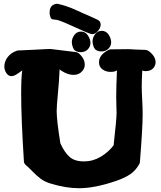

<svg xmlns="http://www.w3.org/2000/svg" viewBox="-20 -994 852 1014"><path d="M244.1 -911.1Q243.2 -914.1 242.7 -917.5Q242.2 -920.9 242.2 -923.8Q242.2 -926.8 242.2 -929.7Q242.2 -967.8 277.3 -973.6Q281.2 -974.6 285.2 -973.6Q307.6 -968.8 326.7 -962.4Q345.7 -956.1 356.4 -951.7Q367.2 -947.3 386.7 -938.5Q406.2 -929.7 417 -924.8Q471.7 -901.4 493.2 -890.6Q511.7 -882.8 511.7 -864.3Q511.7 -846.7 497.1 -830.1Q482.4 -813.5 466.8 -813.5Q463.9 -813.5 461.9 -814.5Q447.3 -817.4 368.7 -853.5Q290 -889.6 276.4 -889.6Q275.4 -889.6 274.4 -889.6Q270.5 -890.6 264.2 -891.1Q257.8 -891.6 256.3 -892.1Q254.9 -892.6 252 -894.5Q249 -896.5 247.6 -900.4Q246.1 -904.3 244.1 -911.1ZM515.7 -722.3Q502 -722.3 492.8 -726.9Q483.6 -731.5 481 -735.2Q478.3 -739 475.2 -745.1Q468.7 -761.4 468.7 -774.6Q468.7 -795.6 482.3 -813.4Q495.9 -831.2 517 -831.2Q540.3 -831.2 553.7 -810.8Q567.1 -790.4 567.1 -771Q567.1 -751.7 552.8 -737Q538.5 -722.3 515.7 -722.3ZM406.3 -718.4Q392.7 -718.4 383.4 -723Q374.2 -727.6 371.6 -731.3Q368.9 -735.1 365.9 -741.2Q359.3 -757.5 359.3 -770.6Q359.3 -791.7 372.9 -809.5Q386.5 -827.3 407.6 -827.3Q430.9 -827.3 444.3 -806.9Q457.7 -786.5 457.7 -767.1Q457.7 -747.8 443.4 -733.1Q429.1 -718.4 406.3 -718.4ZM41 -591.8Q24.4 -591.8 13.7 -607.9Q2.9 -624 2.9 -642.6Q2.9 -668.9 20.5 -692.4Q38.1 -715.8 70.3 -726.6Q71.3 -726.6 73.7 -727.1Q76.2 -727.5 77.1 -727.5Q123 -729.5 161.1 -731.4Q199.2 -733.4 217.8 -734.4Q236.3 -735.4 246.1 -735.4Q251 -735.4 381.8 -718.8Q395.5 -716.8 411.6 -696.3Q427.7 -675.8 427.7 -653.3Q427.7 -632.8 414.1 -618.2Q397.5 -598.6 369.1 -598.6Q345.7 -598.6 321.8 -610.4Q297.9 -622.1 294.9 -628.9Q292 -561.5 285.6 -497.6Q279.3 -433.6 279.3 -407.2Q279.3 -359.4 298.8 -237.3Q320.3 -189.5 347.2 -165.5Q374 -141.6 423.8 -141.6Q470.7 -141.6 511.7 -166Q552.7 -190.4 580.1 -226.6Q595.7 -366.2 595.7 -397.5Q595.7 -406.2 594.7 -432.6Q593.8 -459 593.8 -485.4Q593.8 -536.1 597.7 -623Q588.9 -614.3 563.5 -614.3Q540 -614.3 521.5 -627.4Q502.9 -640.6 502.9 -665Q502.9 -704.1 551.8 -729.5Q559.6 -733.4 564.5 -733.4Q623 -734.4 656.2 -734.4Q664.1 -734.4 669.9 -733.9Q675.8 -733.4 696.3 -732.4Q716.8 -731.4 749 -730.5Q763.7 -729.5 782.7 -709Q801.8 -688.5 801.8 -665Q801.8 -653.3 793.9 -639.6Q779.3 -618.2 748 -618.2Q737.3 -618.2 731.4 -622.1Q728.5 -567.4 728.5 -536.1Q728.5 -509.8 731 -466.3Q733.4 -422.9 733.4 -389.6Q733.4 -320.3 718.8 -136.7Q718.8 -132.8 715.8 -127.9Q696.3 -92.8 667 -73.2Q637.7 -53.7 591.8 -38.1Q480.5 0 397.5 0Q328.1 0 248 -24.4Q217.8 -33.2 195.3 -49.8Q172.9 -66.4 150.9 -89.4Q128.9 -112.3 115.2 -123Q107.4 -130.9 106.4 -139.6Q91.8 -368.2 91.8 -499Q91.8 -587.9 97.7 -622.1Q95.7 -621.1 75.2 -606.4Q54.7 -591.8 41 -591.8Z"/></svg>

Font: Essays1743
Style: Bold
Weight: 700
Designer: Based on the typeface in a 1743 English translation of the essays of Montaigne.  PostScript/TrueType font designed by Jo
Version: Version 002.100